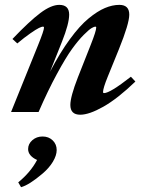

<svg xmlns="http://www.w3.org/2000/svg" viewBox="-20 -465 608 797"><path d="M25.9 0 138.7 -279.3Q162.6 -338.4 162.6 -350.1Q162.6 -354.5 158.2 -354.5Q153.3 -354.5 141.6 -348.9Q129.9 -343.3 105.7 -326.4Q81.5 -309.6 51.8 -284.7L31.7 -303.2Q102.5 -377.4 147.5 -411.1Q192.4 -444.8 226.1 -444.8Q267.1 -444.8 267.1 -404.3Q267.1 -366.7 237.3 -292L187.5 -167Q228.5 -245.6 269.8 -302Q311 -358.4 347.7 -388.4Q384.3 -418.5 415.3 -431.6Q446.3 -444.8 475.6 -444.8Q516.6 -444.8 516.6 -404.3Q516.6 -367.2 473.6 -260.7L427.2 -146.5Q407.7 -98.6 407.7 -83Q407.7 -78.6 412.1 -78.6Q436.5 -78.6 523.4 -146.5L542 -126.5Q467.8 -55.2 408.9 -22Q350.1 11.2 313 11.2Q272 11.2 272 -29.3Q272 -63.5 303.2 -143.6L356.4 -278.3Q379.4 -336.4 379.4 -350.6Q379.4 -354.5 375.5 -354.5Q371.1 -354.5 360.6 -348.6Q350.1 -342.8 327.6 -320.3Q305.2 -297.9 279.3 -262.2Q253.4 -226.6 216.1 -157.7Q178.7 -88.9 140.1 0ZM67.4 312 55.7 292Q107.4 249.5 133.8 199.2Q96.7 181.6 96.7 153.8Q96.7 132.3 114.3 116.9Q131.8 101.6 156.7 101.6Q182.1 101.6 198.7 117.7Q215.3 133.8 215.3 157.7Q215.3 180.2 199.5 206.5Q183.6 232.9 155.8 256.3Q101.1 302.7 67.4 312Z"/></svg>

Font: Elstob ExtraBold
Style: Italic
Weight: 800
Italic angle: -20°
Designer: Peter S. Baker
Version: Version 1.015